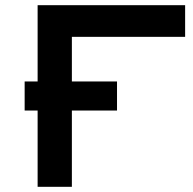

<svg xmlns="http://www.w3.org/2000/svg" viewBox="-20 -720 744 740"><path d="M125 0V-294H75V-406H125V-700H693.5V-578H257V-406H431V-294H257V0Z"/></svg>

Font: Science Gothic
Style: Regular
Weight: 400
Designer: Thomas Phinney, Vassil Kateliev, Brandon Buerkle
Foundry: Font Detective LLC
Version: Version 1.018